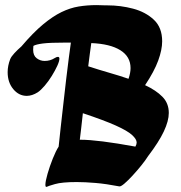

<svg xmlns="http://www.w3.org/2000/svg" viewBox="-20 -732 711 753"><path d="M448 -1Q396 -11 354.5 -14.5Q313 -18 281 -18Q223 -18 195.5 -10Q168 -2 165 0Q158 4 158 -7Q158 -21 166.5 -50.5Q175 -80 187 -110Q199 -140 210 -157Q213 -188 218 -232Q223 -276 228.5 -325Q234 -374 239.5 -421Q245 -468 250 -506Q255 -544 258 -565H239Q176 -565 148.5 -561.5Q121 -558 111 -552Q110 -544 110 -537Q110 -514 124 -503.5Q138 -493 155 -493Q177 -493 194 -504Q202 -509 207 -509Q213 -509 213 -502Q213 -492 204.5 -473.5Q196 -455 183 -434Q170 -413 155 -395.5Q140 -378 128 -370Q117 -363 106 -359.5Q95 -356 85 -356Q54 -356 32 -382.5Q10 -409 10 -449Q10 -474 20 -500Q24 -510 36.5 -523.5Q49 -537 64 -550Q110 -604 148.5 -636Q187 -668 221 -684.5Q255 -701 288.5 -706.5Q322 -712 359 -712L394 -711Q397 -711 401 -711Q453 -711 502 -698Q551 -685 583.5 -654.5Q616 -624 616 -570Q616 -537 600.5 -494.5Q585 -452 549 -398Q592 -378 617 -352.5Q642 -327 642 -289Q642 -258 622.5 -216.5Q603 -175 561 -120Q551 -104 534.5 -83.5Q518 -63 500 -43.5Q482 -24 468 -12Q454 0 448 -1ZM492 -465Q492 -510 452 -535Q412 -560 338 -563Q335 -542 332 -519Q329 -496 326 -472Q369 -458 409 -446.5Q449 -435 484 -423Q492 -446 492 -465ZM296 -184Q363 -184 511 -157Q516 -166 516 -173Q516 -186 498 -202.5Q480 -219 434.5 -239.5Q389 -260 305 -288Q301 -253 298 -225.5Q295 -198 293 -184Z"/></svg>

Font: Ga Maamli
Style: Regular
Weight: 400
Designer: Afotey Clement Nii Odai, Ama Asantewa Diaka, David Abbey-Thompson
Foundry: Sorkin Type Co.
Version: Version 1.000; ttfautohint (v1.8.4.7-5d5b)